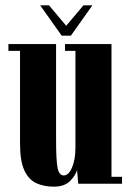

<svg xmlns="http://www.w3.org/2000/svg" viewBox="-20 -688 488 719"><path d="M181.5 11Q144.5 11 116 -2Q87.5 -15 71.2 -50Q55 -85 55 -150.5V-497.5H11.5V-523H190V-165.5Q190 -86 195.8 -58.5Q201.5 -31 219 -31Q237 -31 249.8 -60.8Q262.5 -90.5 262.5 -135V-497.5H223.5V-523H397.5V-26H437V0H273L268.5 -51.5Q264 -32.5 243 -10.8Q222 11 181.5 11ZM211 -554.5 130.5 -668H163.5L228 -591.5L292.5 -668H326L245.5 -554.5Z"/></svg>

Font: Imbue 50pt ExtraBold
Style: Regular
Weight: 800
Designer: Tyler Finck
Foundry: Etcetera Type Company
Version: Version 1.102; ttfautohint (v1.8.3)